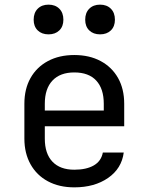

<svg xmlns="http://www.w3.org/2000/svg" viewBox="-20 -797 640 827"><path d="M300 10Q235 10 186.5 -16Q138 -42 111.5 -89.5Q85 -137 85 -200V-350Q85 -414 111.5 -461Q138 -508 186.5 -534Q235 -560 300 -560Q365 -560 413.5 -534Q462 -508 488.5 -461Q515 -414 515 -350V-253H173V-200Q173 -135 206 -100.5Q239 -66 300 -66Q352 -66 384 -84.5Q416 -103 423 -140H513Q504 -71 445.5 -30.5Q387 10 300 10ZM427 -313V-350Q427 -415 394.5 -450Q362 -485 300 -485Q239 -485 206 -450Q173 -415 173 -350V-321H434ZM411 -649Q382 -649 364.5 -666Q347 -683 347 -712Q347 -742 364.5 -759.5Q382 -777 411 -777Q440 -777 457.5 -759.5Q475 -742 475 -712Q475 -683 457.5 -666Q440 -649 411 -649ZM189 -649Q160 -649 142.5 -666Q125 -683 125 -712Q125 -742 142.5 -759.5Q160 -777 189 -777Q218 -777 235.5 -759.5Q253 -742 253 -712Q253 -683 235.5 -666Q218 -649 189 -649Z"/></svg>

Font: JetBrains Mono Zero
Style: Regular-Zero
Weight: 400
Designer: Philipp Nurullin, Konstantin Bulenkov
Foundry: JetBrains
Version: Version 2.211